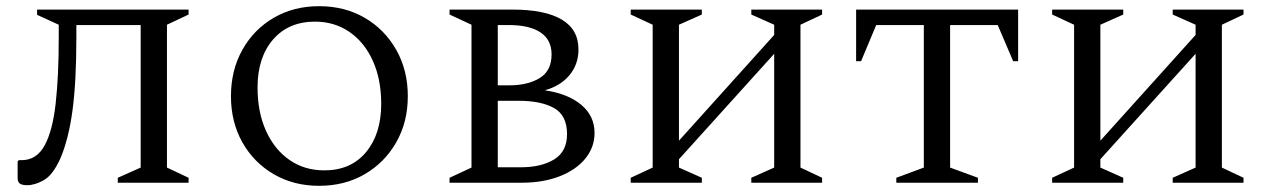

<svg xmlns="http://www.w3.org/2000/svg" viewBox="-20 -591 4107 621"><path d="M361 0V-16L435 -49V-510H227V-470Q227 -327 214.5 -234Q202 -141 175 -78Q151 -25 122 -8.5Q93 8 68 8Q52 8 44.5 3Q37 -2 37 -16V-69L41 -73H50Q98 -73 124 -120Q150 -167 160 -256Q170 -345 170 -470V-511L100 -543V-560H590V-544L520 -511V-49L590 -16V0Z M1012 10Q930 10 865.5 -27.5Q801 -65 764 -130.5Q727 -196 727 -280Q727 -364 764 -430Q801 -496 865.5 -533.5Q930 -571 1012 -571Q1095 -571 1159.5 -533.5Q1224 -496 1261.5 -430Q1299 -364 1299 -280Q1299 -196 1261.5 -130.5Q1224 -65 1159.5 -27.5Q1095 10 1012 10ZM1029 -40Q1115 -40 1164 -99Q1213 -158 1213 -255Q1213 -334 1186 -394Q1159 -454 1110.5 -487.5Q1062 -521 999 -521Q913 -521 863 -463Q813 -405 813 -308Q813 -228 840.5 -167.5Q868 -107 916.5 -73.5Q965 -40 1029 -40Z M1434 0V-16L1505 -49V-511L1434 -544V-560H1638Q1742 -560 1796.5 -528Q1851 -496 1851 -431Q1851 -383 1822 -348Q1793 -313 1742 -299Q1817 -288 1860 -252Q1903 -216 1903 -161Q1903 -115 1873.5 -78.5Q1844 -42 1790.5 -21Q1737 0 1667 0ZM1625 -510H1590V-315H1627Q1687 -315 1725.5 -338.5Q1764 -362 1764 -415Q1764 -462 1728.5 -486Q1693 -510 1625 -510ZM1658 -265H1590V-50H1665Q1731 -50 1772.5 -75.5Q1814 -101 1814 -157Q1814 -218 1772 -241.5Q1730 -265 1658 -265Z M2020 0V-16L2091 -49V-511L2020 -544V-560H2250V-544L2176 -511V-136L2484 -478V-511L2410 -544V-560H2639V-544L2569 -511V-49L2639 -16V0H2410V-16L2484 -49V-417L2176 -76V-49L2250 -16V0Z M2879 0V-16L2968 -49V-510H2814L2765 -393H2749V-560H3273V-393H3257L3207 -510H3053V-49L3143 -16V0Z M3383 0V-16L3454 -49V-511L3383 -544V-560H3613V-544L3539 -511V-136L3847 -478V-511L3773 -544V-560H4002V-544L3932 -511V-49L4002 -16V0H3773V-16L3847 -49V-417L3539 -76V-49L3613 -16V0Z"/></svg>

Font: Spectral SC
Style: Regular
Weight: 400
Designer: Jean-Baptiste Levee
Foundry: Production Type
Version: Version 2.001